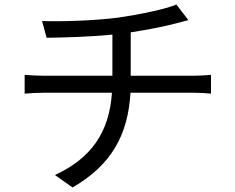

<svg xmlns="http://www.w3.org/2000/svg" viewBox="-20 -788 1040 849"><path d="M558 -453V-645C630 -656 707 -671 756 -684L813 -699L760 -768C711 -747 593 -723 502 -710C394 -696 242 -692 166 -695L186 -621C263 -622 376 -625 477 -635V-453H176C146 -453 111 -455 89 -457V-374C112 -376 146 -378 178 -378H475C463 -199 380 -87 223 -14L301 41C473 -59 546 -191 557 -378H836C861 -378 891 -376 913 -374V-457C892 -455 856 -453 834 -453Z"/></svg>

Font: Noto Sans CJK JP Regular
Style: Regular
Weight: 400
Designer: Ryoko NISHIZUKA (kana & ideographs); Paul D. Hunt (Latin, Greek & Cyrillic); Wenlong ZHANG (bopomofo); Sandoll Communica
Foundry: Adobe Systems Incorporated
Version: Version 1.001;PS 1.001;hotconv 1.0.78;makeotf.lib2.5.61930